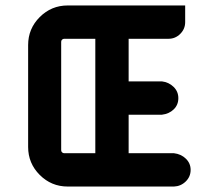

<svg xmlns="http://www.w3.org/2000/svg" viewBox="-20 -683 781 703"><path d="M228 -663H658V-602Q658 -577 640 -559Q622 -541 597 -541H451V-385H573Q598 -382 615.5 -365Q633 -348 633 -323.5Q633 -299 616 -282.5Q599 -266 573 -263H451V-122H617Q643 -119 660.5 -102Q678 -85 678 -61Q678 -36 660 -18.5Q642 -1 617 0H228Q168 0 125.5 -42.5Q83 -85 83 -145V-518Q83 -578 125.5 -620.5Q168 -663 228 -663ZM215 -541Q211 -541 207.5 -538Q204 -535 204 -530V-133Q204 -128 207.5 -125Q211 -122 215 -122H329V-541Z"/></svg>

Font: FifthLeg
Style: Bold
Weight: 700
Designer: Jakub Steiner
Version: Version 1.0